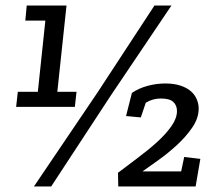

<svg xmlns="http://www.w3.org/2000/svg" viewBox="-20 -670 782 690"><path d="M433 -253 454 -336Q479 -353 510.5 -361.5Q542 -370 574 -370Q605 -370 628 -362.5Q651 -355 665.5 -342.5Q680 -330 687 -313.5Q694 -297 694 -280Q694 -245 670.5 -211Q647 -177 614 -147Q581 -117 547 -93Q513 -69 492 -54H631L642 -106L700 -99L683 0H405L404 -49Q438 -75 475.5 -103Q513 -131 544.5 -159.5Q576 -188 596 -216.5Q616 -245 616 -271Q616 -291 603 -303.5Q590 -316 558 -316Q529 -316 504 -301L486 -248ZM596 -650 377 -325 164 0H102L330 -337L535 -650ZM44 -340H116L143 -596H71L76 -650H219L186 -340H255L249 -286H38Z"/></svg>

Font: Zilla Slab Medium
Style: Regular
Weight: 500
Designer: Typotheque.com
Foundry: Typotheque type foundry
Version: Version 1.1; 2017